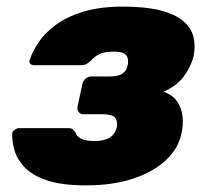

<svg xmlns="http://www.w3.org/2000/svg" viewBox="-20 -550 635 580"><path d="M240 10Q166 10 121 -5.5Q76 -21 53.5 -45.5Q31 -70 23.5 -97Q16 -124 17 -146Q17 -153 24.5 -158Q32 -163 38 -163H184Q196 -163 200 -159Q204 -155 208 -150Q212 -137 226 -130.5Q240 -124 266 -124Q295 -124 311.5 -134.5Q328 -145 333 -166Q336 -184 327.5 -194.5Q319 -205 288 -205H231Q222 -205 217.5 -212Q213 -219 214 -227L229 -297Q231 -306 238.5 -312.5Q246 -319 256 -319H311Q338 -319 350.5 -328Q363 -337 366 -355Q368 -366 365.5 -375Q363 -384 353.5 -389Q344 -394 324 -394Q296 -394 281 -387Q266 -380 254 -366Q248 -361 242 -357Q236 -353 223 -353H83Q75 -353 71 -358Q67 -363 70 -370Q78 -394 96.5 -422Q115 -450 148 -474.5Q181 -499 231 -514.5Q281 -530 352 -530Q419 -530 463 -519Q507 -508 532 -487.5Q557 -467 564 -440Q571 -413 565 -381Q557 -349 535.5 -319.5Q514 -290 474 -273Q502 -263 515.5 -243Q529 -223 531.5 -197.5Q534 -172 528 -146Q519 -102 481.5 -66.5Q444 -31 382.5 -10.5Q321 10 240 10Z"/></svg>

Font: Rubik ExtraBold
Style: Italic
Weight: 800
Italic angle: -12°
Designer: Hubert and Fischer
Foundry: Hubert and Fischer
Version: Version 2.300;gftools[0.9.30]